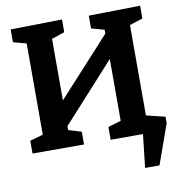

<svg xmlns="http://www.w3.org/2000/svg" viewBox="-94 -791 1005 1065"><g transform="rotate(-10 408.0 -258.5)"><path d="M36 0V-72L110 -93V-607L36 -627V-699L326 -704V-632L253 -608V-261L549 -585V-607L476 -627V-699L766 -704V-632L692 -608V-93L766 -72V0H476V-72L549 -94V-442L253 -116V-94L326 -72V0ZM615 -118 798 -73V-37L718 187H637L658 0H615Z"/></g></svg>

Font: Bitter
Style: Bold
Weight: 700
Designer: Sol Matas, and Bitter project Authors
Foundry: Sol Matas
Version: Version 2.001